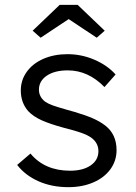

<svg xmlns="http://www.w3.org/2000/svg" viewBox="-20 -763 562 794"><path d="M51 -81 106 -128Q165 -57 270 -57Q323 -57 355 -79Q387 -101 387 -138Q387 -172 357 -194Q341 -205 315.5 -214Q290 -223 246 -234Q187 -250 152.5 -265.5Q118 -281 97 -303Q66 -338 66 -389Q66 -432 91 -466.5Q116 -501 160 -520Q204 -539 259 -539Q317 -539 370.5 -516Q424 -493 458 -455L412 -403Q345 -472 260 -472Q206 -472 173.5 -450Q141 -428 141 -392Q141 -363 166 -343Q179 -334 198.5 -327Q218 -320 257 -309L289 -300Q333 -287 363 -274Q393 -261 415 -244Q462 -208 462 -142Q462 -98 436.5 -63Q411 -28 365.5 -8.5Q320 11 263 11Q194 11 139 -13.5Q84 -38 51 -81ZM115 -636 227 -743H301L413 -636L380 -607L264 -684L148 -607Z"/></svg>

Font: Lexend HM
Style: Regular
Weight: 400
Designer: Bonnie Shaver-Troup, Thomas Jockin, Octavio Pardo
Foundry: Lexend
Version: Version 1.091